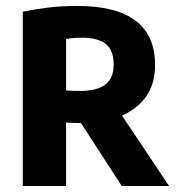

<svg xmlns="http://www.w3.org/2000/svg" viewBox="-20 -623 591 643"><path d="M56.3 0V-583.7Q97.8 -592.4 142.8 -597.8Q187.9 -603.1 238.9 -603.1Q368.5 -603.1 433.9 -553.8Q499.3 -504.4 499.3 -406Q499.6 -342.2 468.5 -298.7Q437.3 -255.2 381.6 -233.1Q325.9 -211 252.5 -211Q238.6 -211 225.9 -211.4Q213.1 -211.8 201.2 -212.6V0ZM387.8 0 211.9 -271.6H364.7L546.1 0ZM247 -318.5Q305.5 -318.5 333.1 -340Q360.7 -361.5 360.7 -407.1Q360.7 -454 334.5 -475.3Q308.2 -496.7 255.1 -496.7Q239.6 -496.7 226.6 -495.7Q213.7 -494.7 201.2 -492.5V-320.1Q214.5 -319.3 224.3 -318.9Q234.1 -318.5 247 -318.5Z"/></svg>

Font: Encode Sans SC Condensed Thin
Style: Regular
Weight: 100
Width: 3
Designer: Multiple Designers
Foundry: Impallari Type
Version: Version 3.002